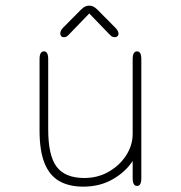

<svg xmlns="http://www.w3.org/2000/svg" viewBox="-20 -668 659 699"><path d="M140 -481Q155.5 -481 155.5 -452.5V-197Q155.5 -101 186.5 -60.5Q217.5 -20 287 -20Q336 -20 375.8 -42.8Q415.5 -65.5 439.2 -102.2Q463 -139 463 -181V-452.5Q463 -481 479 -481Q494.5 -481 494.5 -452.5V-19.5Q494.5 9 479 9Q463 9 463 -19.5V-82Q436.5 -41.5 389.8 -15Q343 11.5 283.5 11.5Q230.5 11.5 195 -9.2Q159.5 -30 141.8 -75Q124 -120 124 -192.5V-452.5Q124 -481 140 -481ZM399.5 -567.5Q411.5 -555.5 411.5 -545Q411.5 -539.5 407.5 -536Q403.5 -532.5 397 -532.5Q390.5 -532.5 386 -536Q381.5 -539.5 374 -547.5L305 -619L235.5 -547Q228 -539 223.8 -535.8Q219.5 -532.5 212.5 -532.5Q206.5 -532.5 203 -536.2Q199.5 -540 199.5 -546Q199.5 -557 210 -567.5L275 -633Q283 -641 290 -644.2Q297 -647.5 304.5 -647.5Q312.5 -647.5 319.5 -644.2Q326.5 -641 334.5 -633Z"/></svg>

Font: Sono ExtraLight Monospace ExtraLight
Style: Regular
Weight: 250
Version: Version 2.112